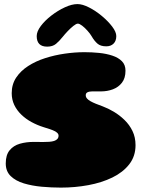

<svg xmlns="http://www.w3.org/2000/svg" viewBox="-20 -872 698 918"><path d="M271.5 25Q226 25 179.5 20.8Q133 16.5 94 4.8Q55 -7 31.2 -30Q7.5 -53 7.5 -90.5Q7.5 -131 26 -153.5Q44.5 -176 75 -184.8Q105.5 -193.5 141 -193.5Q146 -193.5 154.5 -193.5Q163 -193.5 171.2 -193.2Q179.5 -193 184.5 -193Q201.5 -193 215.2 -194Q229 -195 239 -198.2Q249 -201.5 254.5 -207.8Q260 -214 260 -224Q260 -230.5 254.8 -235.8Q249.5 -241 240 -245.8Q230.5 -250.5 217.5 -254.8Q204.5 -259 188.5 -264Q158 -273.5 130.5 -288.5Q103 -303.5 81.8 -324Q60.5 -344.5 48.2 -370.2Q36 -396 36 -426.5Q36 -468.5 57.2 -500.8Q78.5 -533 114.5 -556.2Q150.5 -579.5 195.8 -594Q241 -608.5 289.8 -615.5Q338.5 -622.5 384 -622.5Q419.5 -622.5 454 -619Q488.5 -615.5 517.2 -606Q546 -596.5 563 -579.2Q580 -562 580 -534Q580 -498.5 563.2 -476.8Q546.5 -455 519.8 -445Q493 -435 463 -435Q452.5 -435 445.8 -435Q439 -435 433.8 -435Q428.5 -435 421 -435Q414.5 -435 408.8 -434Q403 -433 398.8 -431Q394.5 -429 392.2 -425.5Q390 -422 390 -416.5Q390 -408 396 -401Q402 -394 412.8 -388Q423.5 -382 438.2 -376Q453 -370 471 -363.5Q496.5 -354 524 -337.8Q551.5 -321.5 575.2 -298.5Q599 -275.5 613.5 -245.5Q628 -215.5 628 -178Q628 -125 598 -86.5Q568 -48 517 -23.2Q466 1.5 402.5 13.2Q339 25 271.5 25ZM205.5 -649Q155.5 -649 155.5 -699.5Q155.5 -721.5 175.2 -747.8Q195 -774 225.8 -797.8Q256.5 -821.5 290 -837Q323.5 -852.5 350.5 -852.5Q374.5 -852.5 406.2 -836.2Q438 -820 467.5 -795.2Q497 -770.5 516.5 -744.8Q536 -719 536 -699.5Q536 -676.5 523 -663.5Q510 -650.5 488 -650.5Q460.5 -650.5 445.5 -663.8Q430.5 -677 418.5 -698Q411 -711 398.2 -725.2Q385.5 -739.5 372.8 -749.2Q360 -759 352 -759Q344.5 -759 331 -748.2Q317.5 -737.5 303.5 -722.8Q289.5 -708 279.5 -695.5Q264 -676 248 -662.5Q232 -649 205.5 -649Z"/></svg>

Font: Gluten Black
Style: Regular
Weight: 900
Designer: Tyler Finck
Foundry: Etcetera Type Company
Version: Version 1.300